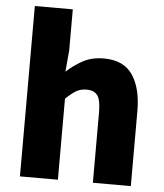

<svg xmlns="http://www.w3.org/2000/svg" viewBox="-55 -848 768 897"><g transform="rotate(5 329.0 -399.5)"><path d="M72 0V-799H250V-607L241 -506Q272 -535 314.5 -559Q357 -583 415 -583Q508 -583 550 -521Q592 -459 592 -352V0H414V-330Q414 -389 398 -410Q382 -431 348 -431Q318 -431 297 -418Q276 -405 250 -380V0Z"/></g></svg>

Font: Source Han Sans TC Heavy
Style: Regular
Weight: 900
Designer: Ryoko NISHIZUKA Ë•øÂ°öÊ∂ºÂ≠ê (kana, bopomofo & ideographs); Paul D. Hunt (Latin, Greek & Cyrillic); Sandoll Communicatio
Foundry: Adobe
Version: Version 2.004;hotconv 1.0.118;makeotfexe 2.5.65603